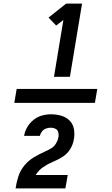

<svg xmlns="http://www.w3.org/2000/svg" viewBox="-20 -870 616 1060"><path d="M278 -446H366L433 -850H345L248 -773L290 -729L330 -760ZM504 -302 517 -379H72L59 -302ZM341 170 354 96H177Q193 70 218.5 52.5Q244 35 272 23.5Q300 12 326 -4.5Q352 -21 368 -47.5Q384 -74 388 -102Q393 -130 388 -158Q383 -186 363.5 -205Q344 -224 317 -231.5Q290 -239 261 -239Q236 -239 211 -232Q186 -225 165 -208Q144 -191 130.5 -168Q117 -145 113 -120H200Q203 -133 212 -144.5Q221 -156 234.5 -160.5Q248 -165 261 -165Q275 -165 286.5 -159Q298 -153 301.5 -140.5Q305 -128 303 -114L302 -111Q299 -94 289 -77.5Q279 -61 262.5 -51Q246 -41 229 -34L228 -33Q196 -19 166 -1Q136 17 113.5 45Q91 73 81 105Q71 137 66 170Z"/></svg>

Font: Iosevka Sparkle
Style: Bold Italic
Weight: 700
Italic angle: -9°
Designer: Belleve Invis
Foundry: Belleve Invis
Version: Version 4.5.0; ttfautohint (v1.8.3)